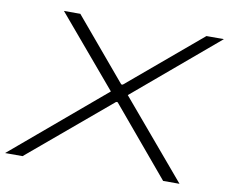

<svg xmlns="http://www.w3.org/2000/svg" viewBox="-81 -782 1047 877"><g transform="rotate(10 442.5 -343.0)"><path d="M-5 0 422 -361 147 -686H223L463 -401H470L808 -686H889L501 -358L804 0H728L461 -318H454L76 0Z"/></g></svg>

Font: Archivo Expanded Thin
Style: Italic
Weight: 250
Width: 7
Italic angle: -10°
Designer: Hector Gatti
Foundry: Omnibus-Type
Version: Version 2.001